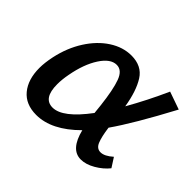

<svg xmlns="http://www.w3.org/2000/svg" viewBox="-102 -591 756 756"><g transform="rotate(45 275.5 -213.0)"><path d="M495 -94 520 -55Q500 -30 469 -12Q438 6 410 6Q354 6 333 -80Q247 6 162 6Q103 6 71.5 -32Q40 -70 40 -134Q40 -163 48 -201Q62 -266 94.5 -317Q127 -368 171 -396.5Q215 -425 262 -425Q320 -425 347 -382.5Q374 -340 386 -266Q431 -345 470 -432L544 -406Q456 -241 399 -160Q405 -115 414.5 -92Q424 -69 445 -69Q467 -69 495 -94ZM319 -162 315 -200Q306 -279 291.5 -318.5Q277 -358 247 -358Q213 -358 183.5 -312.5Q154 -267 141 -196Q135 -165 135 -138Q135 -60 187 -60Q243 -60 319 -162Z"/></g></svg>

Font: Ysabeau Semibold
Style: Italic
Weight: 600
Italic angle: -12°
Designer: Christian Thalmann (Catharsis Fonts)
Version: Version 0.003